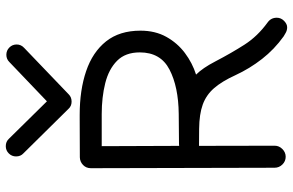

<svg xmlns="http://www.w3.org/2000/svg" viewBox="-188 -774 975 638"><g transform="rotate(-90 299.0 -455.5)"><path d="M558.6 -22.9Q558.6 -8.8 548.1 1.5Q537.6 11.7 526.9 11.7Q517.1 11.7 508.8 7.1Q500.5 2.4 496.6 0Q453.6 -30.8 421.6 -71.8Q389.6 -112.8 367.7 -160.2Q347.2 -205.1 324.5 -231.2Q301.8 -257.3 270 -268.8Q238.3 -280.3 189.5 -280.8L132.8 -281.2L133.3 -30.8V-29.8Q133.3 -15.1 122.3 -4.2Q111.3 6.8 96.7 6.8Q81.5 6.8 70.8 -4.2Q60.1 -15.1 60.1 -30.3L58.6 -640.6Q58.6 -656.2 69.3 -666.5Q80.1 -676.8 94.7 -677.2L224.6 -677.7H235.8Q318.4 -677.7 381.3 -656.2Q444.3 -634.8 480 -590.1Q515.6 -545.4 515.6 -475.6Q515.6 -426.8 495.1 -389.9Q474.6 -353 441.4 -328.1Q408.2 -303.2 369.6 -291Q391.6 -269 413.1 -227.5Q441.4 -173.3 469.2 -129.9Q497.1 -86.4 543 -53.2Q558.6 -42 558.6 -22.9ZM238.3 -604.5H131.8L132.8 -347.2Q135.3 -347.7 139.2 -347.7L239.3 -348.6Q329.1 -349.6 386.2 -379.2Q443.4 -408.7 443.4 -478Q443.4 -525.9 415.5 -553.5Q387.7 -581.1 341.1 -592.8Q294.4 -604.5 238.3 -604.5ZM255.9 -714.8 107.9 -864.7Q97.7 -874 97.7 -889.2Q97.7 -903.3 107.7 -913.3Q117.7 -923.3 131.8 -923.3Q147 -923.3 156.7 -912.6L280.8 -786.6L411.6 -911.6Q421.4 -921.4 435.5 -921.4Q449.7 -921.4 459.7 -911.4Q469.7 -901.4 469.7 -887.2Q469.7 -872.6 458.5 -862.3L303.7 -713.9Q294.4 -704.6 279.8 -704.6Q265.1 -704.6 255.9 -714.8Z"/></g></svg>

Font: Manjari
Style: Regular
Weight: 400
Designer: Santhosh Thottingal <santhosh.thottingal@gmail.com>
Foundry: SMC
Version: Version 2.000